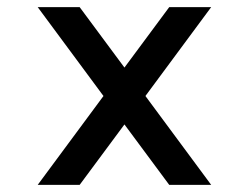

<svg xmlns="http://www.w3.org/2000/svg" viewBox="-20 -520 700 540"><path d="M86 0H204L330 -170L456 0H574L389 -250L574 -500H456L330 -330L204 -500H86L271 -250Z"/></svg>

Font: Uncut Plan8
Style: Regular
Weight: 400
Designer: Kasper Nordkvist
Foundry: UNCUT.wtf
Version: Version 1.002;Glyphs 3.1.2 (3151)